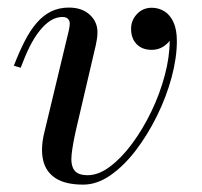

<svg xmlns="http://www.w3.org/2000/svg" viewBox="-20 -490 546 520"><path d="M205.5 10Q157.5 10 130.8 -7.2Q104 -24.5 96.8 -56.2Q89.5 -88 100 -131L166.5 -408Q167.5 -412.5 168.2 -417.5Q169 -422.5 169 -426Q169 -434 164 -439Q159 -444 149.5 -444Q132 -444 116.5 -434Q101 -424 86.8 -406Q72.5 -388 60 -362.8Q47.5 -337.5 36 -306.5L17.5 -312Q32 -349.5 47 -378.8Q62 -408 79.5 -428.2Q97 -448.5 118.5 -459Q140 -469.5 166.5 -469.5Q202 -469.5 223 -450.2Q244 -431 244 -402.5Q244 -391.5 242.2 -382.5Q240.5 -373.5 239.5 -368L186 -139Q177 -99.5 174 -72Q171 -44.5 180.5 -30Q190 -15.5 217.5 -15.5Q247 -15.5 278.2 -39Q309.5 -62.5 338.2 -101.5Q367 -140.5 390 -188.2Q413 -236 426.2 -285.8Q439.5 -335.5 439.5 -379Q439.5 -404 433 -419.2Q426.5 -434.5 415.5 -441.8Q404.5 -449 391 -449V-468Q407 -468 420.5 -461.2Q434 -454.5 442 -442Q450 -429.5 450 -412Q450 -388 432.2 -371.5Q414.5 -355 391 -355Q365 -355 350 -370.5Q335 -386 335 -412Q335 -435 351 -452Q367 -469 391 -469Q410 -469 425.5 -459.2Q441 -449.5 450 -429.5Q459 -409.5 459 -379Q459 -333.5 444.8 -280.5Q430.5 -227.5 405.2 -176.2Q380 -125 347.8 -82.8Q315.5 -40.5 279 -15.2Q242.5 10 205.5 10Z"/></svg>

Font: Bodoni Moda SC 11pt
Style: Italic
Weight: 400
Italic angle: -13°
Version: Version 2.005